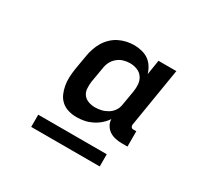

<svg xmlns="http://www.w3.org/2000/svg" viewBox="-113 -837 826 791"><g transform="rotate(30 300.0 -441.0)"><path d="M258 -317Q238 -317 219 -322.5Q200 -328 186 -340.5Q172 -353 164.5 -370Q157 -387 153.5 -406.5Q150 -426 151 -446Q152 -466 155 -486L167 -556Q170 -574 176 -591.5Q182 -609 191.5 -625Q201 -641 215 -654.5Q229 -668 246 -676.5Q263 -685 281 -689Q299 -693 317 -693Q335 -693 353.5 -688.5Q372 -684 386 -674Q400 -664 409.5 -649Q419 -634 424 -617L435 -687H520L474 -406Q473 -400 476.5 -395Q480 -390 486 -390H501V-317H474Q458 -317 442.5 -320.5Q427 -324 415 -332Q403 -340 395 -353.5Q387 -367 387 -382Q376 -366 361.5 -353.5Q347 -341 329.5 -332.5Q312 -324 294 -320.5Q276 -317 258 -317ZM304 -390Q319 -390 334 -393.5Q349 -397 363 -405.5Q377 -414 386 -427.5Q395 -441 397 -456L409 -526Q412 -544 410.5 -561.5Q409 -579 399.5 -593Q390 -607 373.5 -613.5Q357 -620 339 -620Q324 -620 308.5 -615.5Q293 -611 280 -600Q267 -589 260 -574.5Q253 -560 251 -544L239 -474Q237 -458 238 -441.5Q239 -425 248 -413Q257 -401 272 -395.5Q287 -390 304 -390ZM117 -189V-247H443V-189Z"/></g></svg>

Font: Iosevka Etoile Semibold
Style: Italic
Weight: 600
Italic angle: -9°
Designer: Belleve Invis
Foundry: Belleve Invis
Version: Version 22.1.2; ttfautohint (v1.8.4)